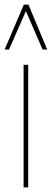

<svg xmlns="http://www.w3.org/2000/svg" viewBox="-50 -810 224 830"><path d="M52 0V-530H72V0ZM-30 -596 53 -790H73L154 -596H134L62 -762L-11 -596Z"/></svg>

Font: Georama Condensed Thin
Style: Regular
Weight: 100
Width: 3
Designer: Jean-Baptiste Levee
Foundry: Production Type
Version: Version 1.000